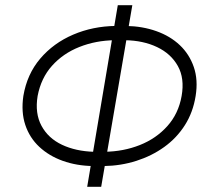

<svg xmlns="http://www.w3.org/2000/svg" viewBox="-20 -720 779 740"><path d="M434 -700 316 0H370L490 -700ZM680 -350Q668 -282 625 -234Q582 -186 519 -161Q456 -136 383 -135H342Q272 -137 219 -162Q166 -187 140 -235Q114 -283 125 -350Q138 -419 180.5 -466.5Q223 -514 286 -539Q349 -564 422 -565H462Q532 -564 585.5 -538.5Q639 -513 665.5 -465.5Q692 -418 680 -350ZM734 -350Q744 -412 727 -461.5Q710 -511 673 -546Q636 -581 582.5 -600Q529 -619 466 -620H426Q338 -619 262 -586.5Q186 -554 135 -494Q84 -434 70 -350Q61 -288 77.5 -238.5Q94 -189 131.5 -154Q169 -119 222 -100Q275 -81 339 -80H380Q446 -81 505.5 -100Q565 -119 613 -153.5Q661 -188 692.5 -237.5Q724 -287 734 -350Z"/></svg>

Font: Jost Light
Style: Italic
Weight: 300
Italic angle: -5°
Version: Version 3.710